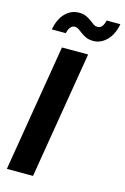

<svg xmlns="http://www.w3.org/2000/svg" viewBox="-139 -1000 691 1062"><g transform="rotate(15 206.5 -469.0)"><path d="M284.2 -727.5 163.6 0H13.7L134.3 -727.5ZM291 -807.1Q268.1 -807.1 251 -814.5Q233.9 -821.8 220.9 -831.8Q208 -841.8 196.8 -849.4Q185.5 -856.9 174.3 -856.9Q158.7 -856.9 148.7 -843.8Q138.7 -830.6 134.3 -809.6H54.2Q65.9 -871.6 98.9 -904.8Q131.8 -938 176.8 -938Q200.2 -938 216.8 -930.7Q233.4 -923.3 246.3 -913.6Q259.3 -903.8 270.3 -896.2Q281.2 -888.7 293.9 -888.7Q310.5 -888.7 319.8 -900.6Q329.1 -912.6 334.5 -935.5H413.1Q401.4 -874 367.7 -840.6Q334 -807.1 291 -807.1Z"/></g></svg>

Font: Inter 28pt
Style: Bold Italic
Weight: 700
Italic angle: -9.3988°
Designer: Rasmus Andersson
Foundry: rsms
Version: Version 4.001;git-66647c0bb